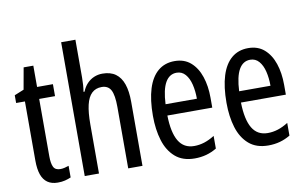

<svg xmlns="http://www.w3.org/2000/svg" viewBox="-78 -912 1707 1074"><g transform="rotate(-10 775.5 -375.0)"><path d="M197 -62Q209 -62 221 -65Q233 -68 245 -72V-6Q229 1 211 5.5Q193 10 170 10Q135 10 112 -6Q89 -22 78 -53.5Q67 -85 67 -133V-469H17V-513L71 -535L93 -658H148V-537H238V-469H148V-143Q148 -103 158 -82.5Q168 -62 197 -62Z M405 -545Q405 -523 403.5 -503Q402 -483 399 -465H405Q415 -491 432.5 -509.5Q450 -528 472.5 -537.5Q495 -547 520 -547Q566 -547 595 -526Q624 -505 638 -464.5Q652 -424 652 -364V0H571V-348Q571 -416 555.5 -445Q540 -474 503 -474Q469 -474 447 -453Q425 -432 415 -389Q405 -346 405 -279V0H324V-760H405Z M930 -546Q985 -546 1021 -514.5Q1057 -483 1075 -429.5Q1093 -376 1093 -309V-253H838Q840 -156 869 -107.5Q898 -59 957 -59Q986 -59 1014.5 -68Q1043 -77 1073 -96V-24Q1045 -7 1014 1.5Q983 10 948 10Q880 10 838 -26.5Q796 -63 777 -125Q758 -187 758 -265Q758 -356 777.5 -418.5Q797 -481 835.5 -513.5Q874 -546 930 -546ZM930 -480Q889 -480 866 -440Q843 -400 839 -317H1017Q1017 -361 1008 -398Q999 -435 979.5 -457.5Q960 -480 930 -480Z M1348 -546Q1403 -546 1439 -514.5Q1475 -483 1493 -429.5Q1511 -376 1511 -309V-253H1256Q1258 -156 1287 -107.5Q1316 -59 1375 -59Q1404 -59 1432.5 -68Q1461 -77 1491 -96V-24Q1463 -7 1432 1.5Q1401 10 1366 10Q1298 10 1256 -26.5Q1214 -63 1195 -125Q1176 -187 1176 -265Q1176 -356 1195.5 -418.5Q1215 -481 1253.5 -513.5Q1292 -546 1348 -546ZM1348 -480Q1307 -480 1284 -440Q1261 -400 1257 -317H1435Q1435 -361 1426 -398Q1417 -435 1397.5 -457.5Q1378 -480 1348 -480Z"/></g></svg>

Font: Noto Sans Arabic ExtraCondensed
Style: Regular
Weight: 400
Width: 2
Designer: Monotype Design Team, Nadine Chahine, Nizar Qandah and Khaled Hosny
Foundry: Monotype Imaging Inc.
Version: Version 2.012